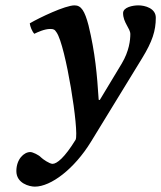

<svg xmlns="http://www.w3.org/2000/svg" viewBox="-20 -459 601 716"><path d="M191 -338C225 -290 276 32 262 62C221 129 192 152 176 152C165 152 140 135 133 128C125 119 102 108 93 108C69 108 41 135 41 179C41 225 90 237 110 237C170 237 257 171 319 70L510 -242C548 -304 561 -344 561 -393C561 -428 521 -439 496 -439C475 -439 439 -432 439 -410C439 -375 466 -353 466 -332C466 -310 462 -269 434 -222L352 -86L348 -87C342 -180 335 -262 310 -365C296 -418 283 -439 258 -439C223 -439 127 -393 91 -372C92 -361 100 -341 108 -333C120 -339 146 -351 167 -351C180 -351 184 -349 191 -338Z"/></svg>

Font: Libertinus Serif
Style: Bold Italic
Weight: 700
Italic angle: -12°
Designer: Philipp H. Poll, Khaled Hosny
Foundry: Caleb Maclennan
Version: Version 7.050;RELEASE